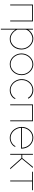

<svg xmlns="http://www.w3.org/2000/svg" viewBox="1780 -2346 780 4379"><g transform="rotate(90 2169.5 -157.0)"><path d="M84 0V-519H467.8V0H448.2V-500H104V0Z M655.8 -119.1V212.9H635.7V-519H655.8V-409.2Q689 -461.4 744.6 -494.1Q800.3 -526.9 858.9 -526.9Q929.2 -526.9 987.5 -487.1Q1045.9 -447.3 1077.4 -386Q1108.9 -324.7 1108.9 -257.8Q1108.9 -186.5 1079.3 -125.7Q1049.8 -64.9 993.9 -27.6Q938 9.8 867.7 9.8Q802.7 9.8 747.6 -26.4Q692.4 -62.5 655.8 -119.1ZM1088.9 -257.8Q1088.9 -322.3 1058.3 -379.4Q1027.8 -436.5 974.6 -471.7Q921.4 -506.8 858.9 -506.8Q818.8 -506.8 772.5 -484.9Q726.1 -462.9 692.1 -425.3Q658.2 -387.7 655.8 -348.1V-161.1Q684.6 -96.2 742.7 -53Q800.8 -9.8 867.7 -9.8Q932.6 -9.8 984.1 -46.4Q1035.6 -83 1062.3 -139.2Q1088.9 -195.3 1088.9 -257.8Z M1200.2 -257.8Q1200.2 -329.6 1233.9 -391.6Q1267.6 -453.6 1324.5 -490.2Q1381.3 -526.9 1447.3 -526.9Q1513.2 -526.9 1570.1 -490.2Q1627 -453.6 1660.6 -391.6Q1694.3 -329.6 1694.3 -257.8Q1694.3 -204.6 1674.8 -155Q1655.3 -105.5 1622.1 -69.3Q1588.9 -33.2 1543.2 -11.7Q1497.6 9.8 1447.3 9.8Q1379.9 9.8 1323 -26.6Q1266.1 -63 1233.2 -124.8Q1200.2 -186.5 1200.2 -257.8ZM1674.3 -258.8Q1674.3 -324.7 1643.6 -381.8Q1612.8 -439 1560.3 -472.9Q1507.8 -506.8 1447.3 -506.8Q1386.7 -506.8 1334.2 -472.7Q1281.7 -438.5 1251 -380.6Q1220.2 -322.8 1220.2 -255.9Q1220.2 -189.9 1250.7 -133.3Q1281.2 -76.7 1333.3 -43.2Q1385.3 -9.8 1446.3 -9.8Q1507.3 -9.8 1559.8 -43.7Q1612.3 -77.6 1643.3 -135Q1674.3 -192.4 1674.3 -258.8Z M2037.1 9.8Q1969.7 9.8 1911.9 -26.9Q1854 -63.5 1820.1 -126.2Q1786.1 -189 1786.1 -262.2Q1786.1 -335.4 1818.8 -396.2Q1851.6 -457 1909.2 -491.9Q1966.8 -526.9 2036.1 -526.9Q2101.6 -526.9 2153.3 -496.3Q2205.1 -465.8 2231.4 -411.1L2211.4 -403.8Q2186 -451.7 2138.2 -479.2Q2090.3 -506.8 2033.2 -506.8Q1938 -506.8 1872.1 -436Q1806.2 -365.2 1806.2 -262.2Q1806.2 -194.8 1837.2 -136.5Q1868.2 -78.1 1920.7 -43.9Q1973.1 -9.8 2034.2 -9.8Q2094.7 -9.8 2150.4 -43Q2206.1 -76.2 2218.3 -119.1L2238.3 -112.8Q2221.2 -60.5 2163.1 -25.4Q2105 9.8 2037.1 9.8Z M2361.8 0V-519H2745.6V0H2726.1V-500H2381.8V0Z M2875.5 -263.2Q2875.5 -335 2908.2 -395.8Q2940.9 -456.5 2997.3 -491.7Q3053.7 -526.9 3120.6 -526.9Q3188.5 -526.9 3245.8 -491.2Q3303.2 -455.6 3336.7 -393.8Q3370.1 -332 3370.6 -258.8V-248H2895.5Q2900.4 -182.1 2932.4 -127.4Q2964.4 -72.8 3015.6 -41.3Q3066.9 -9.8 3126.5 -9.8Q3186.5 -9.8 3238.8 -40.5Q3291 -71.3 3312.5 -119.1L3331.5 -113.8Q3310.5 -60.5 3251.7 -25.4Q3192.9 9.8 3125.5 9.8Q3058.1 9.8 3000.5 -27.1Q2942.9 -64 2909.2 -127Q2875.5 -189.9 2875.5 -263.2ZM2895.5 -268.1H3349.6Q3343.3 -372.1 3278.6 -439.5Q3213.9 -506.8 3121.6 -506.8Q3061 -506.8 3010.5 -476.1Q2960 -445.3 2929.4 -390.6Q2898.9 -335.9 2895.5 -268.1Z M3489.3 0V-519H3509.3V-274.9H3586.4L3785.2 -519H3811L3603.5 -266.1L3841.3 0H3814.5L3586.4 -255.9H3509.3V0Z M4098.1 0V-500H3897V-519H4317.9V-500H4118.2V0Z"/></g></svg>

Font: Rawline Thin
Style: Regular
Weight: 250
Designer: Matt McInerney, Pablo Impallari, Rodrigo Fuenzalida
Foundry: Matt McInerney, Pablo Impallari, Rodrigo Fuenzalida
Version: Version 4.020;PS 004.020;hotconv 1.0.88;makeotf.lib2.5.64775